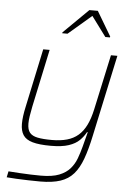

<svg xmlns="http://www.w3.org/2000/svg" viewBox="-62 -790 728 1042"><g transform="rotate(5 302.0 -269.0)"><path d="M197 206Q166 206 131.5 205Q97 204 66.5 202.5Q36 201 14 199L21 166Q48 168 80 170Q112 172 143.5 173Q175 174 198 174Q260 174 297.5 159Q335 144 356.5 119Q378 94 389.5 63Q401 32 410 -2Q415 -22 420.5 -42.5Q426 -63 431 -83H427Q414 -59 393 -38Q372 -17 335 -4.5Q298 8 237 8Q174 8 137.5 -2.5Q101 -13 86 -36.5Q71 -60 71 -97Q71 -117 74 -140Q77 -163 83 -190L151 -510H186L119 -195Q113 -166 109.5 -142.5Q106 -119 106 -102Q106 -69 119.5 -52.5Q133 -36 162.5 -30Q192 -24 241 -24Q287 -24 322.5 -34Q358 -44 383.5 -66Q409 -88 426.5 -123.5Q444 -159 455 -210L520 -510H555L460 -67Q444 9 425 61Q406 113 378 145Q350 177 306.5 191.5Q263 206 197 206ZM246 -606 247 -611 382 -744H428L507 -611L506 -606H481L401 -714L275 -606Z"/></g></svg>

Font: Saira Thin Thin
Style: Italic
Weight: 250
Italic angle: -12°
Version: Version 1.101